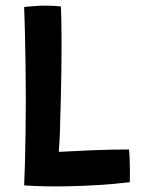

<svg xmlns="http://www.w3.org/2000/svg" viewBox="-20 -669 520 684"><path d="M66 -8.5Q67.5 -36 68.8 -83.5Q70 -131 71 -190.8Q72 -250.5 72 -314.5Q72 -378 71 -440.2Q70 -502.5 68.8 -555.5Q67.5 -608.5 66 -644Q76.5 -645.5 98.8 -647.2Q121 -649 144 -649Q157.5 -649 174 -648Q190.5 -647 197 -646Q199 -603 199.2 -535.8Q199.5 -468.5 198.2 -391.2Q197 -314 194.5 -241Q194 -206 192.5 -176.2Q191 -146.5 189.5 -128Q243.5 -131 310 -133.8Q376.5 -136.5 439.5 -136.5Q441 -125.5 441.8 -104.5Q442.5 -83.5 442.8 -60.2Q443 -37 442.5 -20Q385 -13 330.5 -9.8Q276 -6.5 227 -5.5Q183.5 -4.5 143 -5.2Q102.5 -6 66 -8.5Z"/></svg>

Font: Grandstander Medium
Style: Regular
Weight: 500
Designer: Tyler Finck
Foundry: Etcetera Type Co
Version: Version 1.200; ttfautohint (v1.8.3)